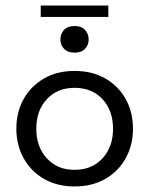

<svg xmlns="http://www.w3.org/2000/svg" viewBox="-20 -663 539 693"><path d="M249 10Q186 10 138.5 -17.5Q91 -45 65 -92.5Q39 -140 39 -198Q39 -258 65 -305Q91 -352 138.5 -379.5Q186 -407 249 -407Q313 -407 360.5 -379.5Q408 -352 434 -305Q460 -258 460 -198Q460 -140 434 -92.5Q408 -45 360.5 -17.5Q313 10 249 10ZM249 -50Q312 -50 350 -91.5Q388 -133 388 -198Q388 -264 350 -305Q312 -346 249 -346Q187 -346 149 -305Q111 -264 111 -198Q111 -133 149 -91.5Q187 -50 249 -50ZM250 -473Q224 -473 211 -487Q198 -501 198 -520Q198 -541 211 -555Q224 -569 250 -569Q274 -569 287 -555Q300 -541 300 -520Q300 -501 287 -487Q274 -473 250 -473ZM127 -602V-643H371V-602Z"/></svg>

Font: Rokkitt SemiBold
Style: Regular
Weight: 400
Version: Version 3.103